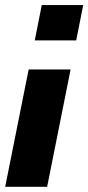

<svg xmlns="http://www.w3.org/2000/svg" viewBox="-33 -548 345 751"><path d="M265.1 -390.1H103L130.4 -528.3H292.5ZM151.4 182.6H-12.7L79.1 -276.4H243.2Z"/></svg>

Font: Roboto-BlackItalic
Style: Italic
Weight: 900
Italic angle: -12°
Designer: Google
Version: Version 1.100141; 2013